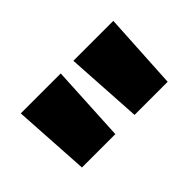

<svg xmlns="http://www.w3.org/2000/svg" viewBox="-43 -956 537 537"><g transform="rotate(-45 225.5 -688.0)"><path d="M42 -802H200L188 -574H56ZM250 -802H408L395 -574H264Z"/></g></svg>

Font: Parkinsans Light ExtraBold
Style: Regular
Weight: 800
Version: Version 1.000